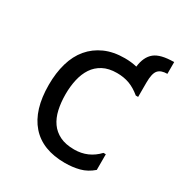

<svg xmlns="http://www.w3.org/2000/svg" viewBox="-151 -741 802 849"><g transform="rotate(30 250.0 -317.0)"><path d="M437 -127V-47Q407 -21 372.5 -12Q338 -3 299 -3Q184 -3 124.5 -71Q65 -139 65 -267Q65 -328 79.5 -378Q94 -428 123.5 -463Q153 -498 196.5 -517.5Q240 -537 298 -537Q331 -537 360 -530Q366 -582 396 -606.5Q426 -631 495 -631V-571Q463 -571 448.5 -554.5Q434 -538 434 -491V-418H422Q393 -442 364.5 -452.5Q336 -463 301 -463Q259 -463 230 -447.5Q201 -432 183.5 -405.5Q166 -379 158 -343.5Q150 -308 150 -268Q150 -226 158 -190.5Q166 -155 184 -129.5Q202 -104 231.5 -89.5Q261 -75 305 -75Q376 -75 425 -127Z"/></g></svg>

Font: D2Coding
Style: Regular
Weight: 400
Monospace: yes
Designer: Yong-Rak Park; Jeong-Hwan Yoon; Sang-Min Lee;
Foundry: NHN Corporation
Version: Version 1.3.2; Build 20180524